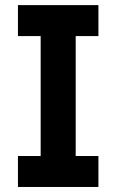

<svg xmlns="http://www.w3.org/2000/svg" viewBox="-20 -743 462 763"><path d="M51.3 -722.7V-599.6H141.6V-123H51.3V0H371.1V-123H280.8V-599.6H371.1V-722.7Z"/></svg>

Font: Giphurs
Style: Regular
Weight: 400
Version: Version 2.010